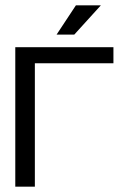

<svg xmlns="http://www.w3.org/2000/svg" viewBox="-20 -696 480 716"><path d="M110 0V-460H403V-520H37V0ZM191 -567H257L356 -676H263Z"/></svg>

Font: Non Bureau Light
Style: Regular
Weight: 300
Designer: Jona Saucedo
Foundry: Non Foundry
Version: Version 1.000;FEAKit 1.0